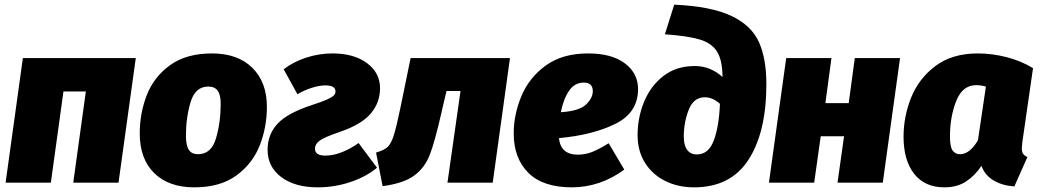

<svg xmlns="http://www.w3.org/2000/svg" viewBox="-20 -783 4456 823"><path d="M294 0 348 -391H252L198 0H4L78 -534H562L488 0Z M579 -211Q579 -298 609.5 -376Q640 -454 709.5 -504Q779 -554 889 -554Q999 -554 1061.5 -492.5Q1124 -431 1124 -325Q1124 -238 1093.5 -160Q1063 -82 993.5 -31Q924 20 813 20Q703 20 641 -41Q579 -102 579 -211ZM926 -338Q926 -377 913 -394.5Q900 -412 873 -412Q817 -412 797 -345.5Q777 -279 777 -201Q777 -159 789.5 -140.5Q802 -122 829 -122Q886 -122 906 -190.5Q926 -259 926 -338Z M1609 -405Q1609 -343 1569 -296Q1529 -249 1435 -217Q1370 -195 1350 -180Q1330 -165 1330 -146Q1330 -116 1374 -116Q1409 -116 1446.5 -131Q1484 -146 1517 -170L1596 -64Q1549 -25 1481.5 -2.5Q1414 20 1342 20Q1244 20 1185.5 -24Q1127 -68 1127 -141Q1127 -206 1169 -252Q1211 -298 1318 -333Q1364 -348 1385 -358Q1406 -368 1412 -375Q1418 -382 1418 -391Q1418 -417 1375 -417Q1349 -417 1316 -406.5Q1283 -396 1255 -379L1196 -486Q1237 -518 1292.5 -536Q1348 -554 1405 -554Q1497 -554 1553 -512.5Q1609 -471 1609 -405Z M2092 0H1898L1954 -393H1894L1879 -330L1872 -299Q1844 -176 1822.5 -120Q1801 -64 1755.5 -30.5Q1710 3 1620 15L1592 -129Q1626 -139 1641 -152.5Q1656 -166 1667.5 -201.5Q1679 -237 1697 -324L1740 -534H2166Z M2376 -191Q2383 -120 2457 -120Q2489 -120 2519 -132Q2549 -144 2589 -169L2656 -56Q2552 20 2431 20Q2307 20 2244.5 -42.5Q2182 -105 2182 -211Q2182 -291 2214.5 -370Q2247 -449 2318.5 -501.5Q2390 -554 2501 -554Q2602 -554 2658.5 -511.5Q2715 -469 2715 -401Q2715 -300 2617.5 -252Q2520 -204 2376 -191ZM2521 -392Q2521 -429 2482 -429Q2443 -429 2419 -393.5Q2395 -358 2384 -302Q2463 -307 2492 -335Q2521 -363 2521 -392Z M2713 -204Q2713 -279 2741 -347Q2769 -415 2824 -457.5Q2879 -500 2958 -500Q3025 -500 3077 -453V-456Q3076 -526 3053.5 -562Q3031 -598 2980 -613.5Q2929 -629 2830 -636L2870 -763Q3027 -756 3113.5 -715.5Q3200 -675 3232.5 -604Q3265 -533 3265 -422Q3265 -217 3188.5 -98.5Q3112 20 2955 20Q2886 20 2831 -7.5Q2776 -35 2744.5 -85.5Q2713 -136 2713 -204ZM3066 -338Q3035 -366 3001 -366Q2953 -366 2932 -312Q2911 -258 2911 -198Q2911 -160 2925.5 -140.5Q2940 -121 2967 -121Q3017 -121 3039.5 -180.5Q3062 -240 3066 -338Z M3570 0 3598 -199H3498L3470 0H3276L3350 -534H3544L3518 -341H3618L3644 -534H3838L3764 0Z M4408 -491 4362 -172Q4360 -152 4360 -147Q4360 -133 4365 -124.5Q4370 -116 4384 -110L4328 16Q4278 13 4240 -9Q4202 -31 4187 -72Q4158 -29 4120 -4.5Q4082 20 4028 20Q3944 20 3898.5 -38Q3853 -96 3853 -197Q3853 -283 3885.5 -364.5Q3918 -446 3989.5 -500Q4061 -554 4172 -554Q4231 -554 4293 -538.5Q4355 -523 4408 -491ZM4052 -198Q4052 -153 4063.5 -137.5Q4075 -122 4095 -122Q4137 -122 4172 -182L4206 -412Q4184 -418 4164 -418Q4106 -418 4079 -350.5Q4052 -283 4052 -198Z"/></svg>

Font: Fira Sans Black
Style: Italic
Weight: 900
Italic angle: -8°
Designer: Carrois Corporate & Edenspiekermann AG
Foundry: Carrois Corporate GbR & Edenspiekermann AG
Version: Version 4.203